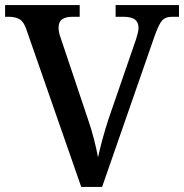

<svg xmlns="http://www.w3.org/2000/svg" viewBox="-20 -734 723 754"><path d="M84 -617Q74 -648 57.5 -658Q41 -668 16 -668H0V-714H293V-668H263Q238 -668 224 -658Q210 -648 210 -625Q210 -617 212 -606.5Q214 -596 218 -586L325 -267Q338 -230 348.5 -189.5Q359 -149 365 -116Q372 -149 382.5 -187.5Q393 -226 406 -266L514 -579Q518 -591 521 -603.5Q524 -616 524 -624Q524 -647 509.5 -657.5Q495 -668 467 -668H434V-714H683V-668H654Q630 -668 617 -654Q604 -640 587 -592L381 0H299Z"/></svg>

Font: Noto Serif Khojki Medium
Style: Regular
Weight: 500
Version: Version 2.003